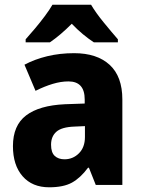

<svg xmlns="http://www.w3.org/2000/svg" viewBox="-20 -786 603 816"><path d="M295 -560Q392 -560 446 -510.5Q500 -461 500 -363V0H387L358 -73H354Q322 -30 286 -10Q250 10 189 10Q117 10 76 -37Q35 -84 35 -165Q35 -253 91 -295.5Q147 -338 256 -343L340 -346V-363Q340 -440 271 -440Q239 -440 204 -429.5Q169 -419 131 -400L84 -511Q127 -534 180.5 -547Q234 -560 295 -560ZM296 -248Q242 -246 219.5 -226Q197 -206 197 -171Q197 -138 212.5 -123.5Q228 -109 254 -109Q290 -109 315.5 -134.5Q341 -160 341 -204V-250ZM367 -766Q387 -732 420.5 -691Q454 -650 481 -619V-606H379Q356 -621 332.5 -640.5Q309 -660 285 -685Q260 -660 237 -640.5Q214 -621 192 -606H89V-619Q106 -638 128 -664Q150 -690 170.5 -717.5Q191 -745 203 -766Z"/></svg>

Font: Noto Sans Armenian SemiCondensed ExtraBold
Style: Regular
Weight: 800
Width: 4
Designer: Monotype Design Team
Foundry: Monotype Imaging Inc.
Version: Version 2.008; ttfautohint (v1.8.4.7-5d5b)